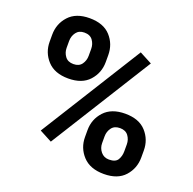

<svg xmlns="http://www.w3.org/2000/svg" viewBox="-128 -851 996 991"><g transform="rotate(20 369.5 -355.5)"><path d="M46.9 -536.6V-574.2Q46.9 -634.8 86.2 -678Q125.5 -721.2 200.2 -721.2Q276.9 -721.2 315.9 -678Q355 -634.8 355 -574.2V-536.6Q355 -477.1 315.9 -433.8Q276.9 -390.6 201.2 -390.6Q126 -390.6 86.4 -433.8Q46.9 -477.1 46.9 -536.6ZM576.2 -609.4 229 -53.7 160.6 -89.8 507.8 -645.5ZM140.1 -574.2V-536.6Q140.1 -510.7 155.3 -490.2Q170.4 -469.7 201.2 -469.7Q231.9 -469.7 246.6 -490.2Q261.2 -510.7 261.2 -536.6V-574.2Q261.2 -601.1 246.3 -621.6Q231.4 -642.1 200.2 -642.1Q170.4 -642.1 155.3 -621.6Q140.1 -601.1 140.1 -574.2ZM386.7 -136.7V-174.3Q386.7 -234.4 426.5 -277.6Q466.3 -320.8 541.5 -320.8Q617.7 -320.8 656.7 -277.6Q695.8 -234.4 695.8 -174.3V-136.7Q695.8 -76.7 657 -33.4Q618.2 9.8 542.5 9.8Q466.8 9.8 426.8 -33.4Q386.7 -76.7 386.7 -136.7ZM480.5 -174.3V-136.7Q480.5 -110.4 497.3 -89.8Q514.2 -69.3 542.5 -69.3Q578.1 -69.3 590.3 -89.6Q602.5 -109.9 602.5 -136.7V-174.3Q602.5 -200.7 587.4 -221.2Q572.3 -241.7 541.5 -241.7Q510.7 -241.7 495.6 -221.2Q480.5 -200.7 480.5 -174.3Z"/></g></svg>

Font: Vazirmatn UI
Style: Bold
Weight: 700
Designer: Saber Rastikerdar
Foundry: Saber Rastikerdar
Version: Version 33.003